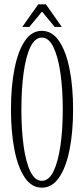

<svg xmlns="http://www.w3.org/2000/svg" viewBox="-20 -853 386 884"><path d="M172.5 11Q125.5 11 94 -35.5Q62.5 -82 46.5 -163.5Q30.5 -245 30.5 -349Q30.5 -453.5 46.5 -535.2Q62.5 -617 94 -664Q125.5 -711 172.5 -711Q220 -711 252 -664Q284 -617 300.2 -535.2Q316.5 -453.5 316.5 -349Q316.5 -245 300.2 -163.5Q284 -82 252 -35.5Q220 11 172.5 11ZM172.5 -20.5Q204.5 -20.5 225.8 -63.2Q247 -106 258 -180.5Q269 -255 269 -349Q269 -443 258 -518Q247 -593 225.8 -636.5Q204.5 -680 172.5 -680Q141 -680 120 -636.5Q99 -593 88.8 -518Q78.5 -443 78.5 -349Q78.5 -255 88.8 -180.5Q99 -106 120 -63.2Q141 -20.5 172.5 -20.5ZM82.5 -729 156 -833H191.5L264.5 -729H232L173.5 -799.5L115 -729Z"/></svg>

Font: Imbue 10pt ExtraLight
Style: Regular
Weight: 200
Designer: Tyler Finck
Foundry: Etcetera Type Company
Version: Version 1.102; ttfautohint (v1.8.3)